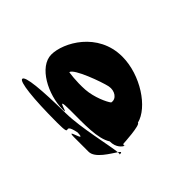

<svg xmlns="http://www.w3.org/2000/svg" viewBox="-72 -922 914 914"><g transform="rotate(45 385.5 -465.0)"><path d="M79 -274C79 -256 181 -244 343 -244C461 -244 348 -260 445 -280C525 -278 376 -252 452 -252H548C591 -252 629 -322 648 -349C602 -345 440 -306 343 -305C181 -303 79 -294 79 -274ZM95 -454C95 -372 218 -307 319 -307C374 -307 226 -330 346 -330C440 -330 535 -326 584 -358C628 -358 645 -384 650 -394C646 -391 638 -392 638 -398C638 -398 632 -516 616 -516C596 -598 466 -686 341 -686C177 -686 95 -534 95 -454ZM215 -455C219 -482 358 -532 396 -540C432 -547 465 -524 458 -494C442 -481 384 -454 328 -450C267 -446 215 -455 215 -455ZM648 -349C657 -350 662 -349 662 -347C662 -365 657 -362 648 -349ZM650 -394C651 -395 652 -396 652 -398C652 -398 651 -397 650 -394Z"/></g></svg>

Font: Ampere
Style: Ext
Weight: 400
Version: Version 1